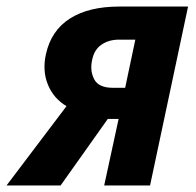

<svg xmlns="http://www.w3.org/2000/svg" viewBox="-67 -566 599 586"><path d="M-47 0 136 -242Q97 -265 79.5 -307Q62 -349 73 -400Q89 -473 146.5 -509.5Q204 -546 297 -546H507L391 0H251L295 -203H262L118 0ZM278 -298H315L346 -445H296Q265 -445 242.5 -429.5Q220 -414 214 -382Q207 -350 220.5 -324Q234 -298 278 -298Z"/></svg>

Font: Noto Sans SemiCondensed
Style: Bold Italic
Weight: 700
Width: 4
Italic angle: -12°
Designer: Monotype Design Team
Foundry: Monotype Imaging Inc.
Version: Version 2.013; ttfautohint (v1.8.4.7-5d5b)